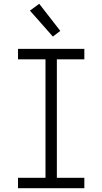

<svg xmlns="http://www.w3.org/2000/svg" viewBox="-20 -993 540 1013"><path d="M75 0V-55H220V-680H75V-735H425V-680H280V-55H425V0ZM259 -800 138 -937 187 -973 298 -830Z"/></svg>

Font: Iosevka Light
Style: Regular
Weight: 300
Monospace: yes
Designer: Belleve Invis
Foundry: Belleve Invis
Version: Version 32.5.0; ttfautohint (v1.8.4)